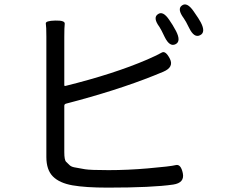

<svg xmlns="http://www.w3.org/2000/svg" viewBox="-20 -837 1040 878"><path d="M472 21Q371 21 311.5 10.5Q252 0 222 -30Q192 -60 192 -119V-669Q192 -716 189.5 -729Q187 -742 233 -743Q278 -744 276 -728Q274 -712 274 -669V-448Q274 -443 279 -444Q501 -499 654 -565Q702 -586 719.5 -596.5Q737 -607 757 -568Q776 -530 727 -509L683 -491Q513 -423 282 -363Q274 -361 274 -353V-141Q274 -105 282.5 -97Q291 -89 298 -82Q305 -75 319 -72Q344 -67 369 -63Q394 -59 476 -59Q564 -59 656 -67Q760 -76 783.5 -82Q807 -88 816 -45Q825 -1 772 7Q677 21 472 21ZM783 -635Q756 -621 733 -668Q717 -702 709 -714Q678 -756 702 -772Q725 -789 754 -746Q769 -725 785 -695Q809 -648 783 -635ZM895 -676Q868 -662 845 -709Q829 -742 820 -754Q789 -796 812 -812Q835 -829 865 -786Q891 -749 898 -735Q922 -689 895 -676Z"/></svg>

Font: Resource Han Rounded CN
Style: Regular
Weight: 400
Designer: Cyano Hao (round all glyphs); Ryoko NISHIZUKA  (kana, bopomofo & ideographs); Paul D. Hunt (Latin, Greek & Cyrillic); Sa
Foundry: Cyano Hao
Version: 0.990